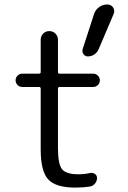

<svg xmlns="http://www.w3.org/2000/svg" viewBox="-20 -852 571 859"><path d="M246.1 -462.9Q239.3 -462.9 239.3 -455.1V-189.5Q239.3 -117.2 257.8 -94.7Q276.4 -72.3 330.1 -72.3Q358.4 -72.3 383.8 -78.1Q395.5 -80.1 404.8 -73.7Q414.1 -67.4 414.1 -55.7Q414.1 -42 405.3 -31.2Q396.5 -20.5 383.8 -17.6Q351.6 -12.7 317.4 -12.7Q229.5 -12.7 195.8 -49.3Q162.1 -85.9 162.1 -182.6V-455.1Q162.1 -462.9 154.3 -462.9H80.1Q67.4 -462.9 58.6 -471.7Q49.8 -480.5 49.8 -492.7Q49.8 -504.9 58.6 -513.7Q67.4 -522.5 80.1 -522.5H154.3Q162.1 -522.5 162.1 -529.3V-673.8Q162.1 -690.4 173.3 -701.7Q184.6 -712.9 200.7 -712.9Q216.8 -712.9 228 -701.7Q239.3 -690.4 239.3 -673.8V-529.3Q239.3 -522.5 246.1 -522.5H396.5Q409.2 -522.5 418 -513.7Q426.8 -504.9 426.8 -492.7Q426.8 -480.5 418 -471.7Q409.2 -462.9 396.5 -462.9ZM460.9 -832Q476.6 -832 486.3 -818.4Q491.2 -810.5 491.2 -801.8Q491.2 -795.9 488.3 -789.1L420.9 -630.9Q414.1 -616.2 401.4 -607.9Q388.7 -599.6 373 -599.6Q361.3 -599.6 353.5 -609.4Q348.6 -616.2 348.6 -624Q348.6 -627.9 349.6 -631.8L400.4 -788.1Q406.2 -807.6 422.9 -819.8Q439.5 -832 460.9 -832Z"/></svg>

Font: Gen Jyuu Gothic Normal
Style: Regular
Weight: 300
Designer: [Source Han Sans]
Ryoko NISHIZUKA  (kana & ideographs); Paul D. Hunt (Latin, Greek & Cyrillic); Wenlong ZHANG  (bopomofo
Version: Version 1.002.20150607